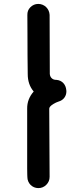

<svg xmlns="http://www.w3.org/2000/svg" viewBox="-20 -862 362 990"><path d="M120.1 7.3C120.1 20.5 120.1 30.8 120.6 39.1L121.1 50.8C121.1 82.5 146 107.9 177.7 107.9C193.8 107.9 207.5 102.1 218.8 90.8C230 79.6 235.8 65.9 235.8 49.8C234.4 -178.2 233.9 -295.4 233.9 -301.8C233.9 -309.1 241.2 -317.4 255.9 -326.2C264.6 -331.5 272.9 -335.4 280.8 -337.9C294.9 -341.8 305.7 -349.1 313 -359.9C319.3 -369.1 322.3 -379.4 322.3 -391.1C322.3 -393.6 322.3 -395.5 321.8 -397.5C319.3 -426.3 300.3 -447.8 271 -450.2H267.6C258.3 -450.2 239.3 -456.1 236.8 -480C236.8 -481.4 236.3 -583 235.8 -785.2C234.4 -816.9 209 -841.8 177.2 -841.8C161.6 -841.8 147.9 -835.9 136.7 -824.7C125.5 -813.5 120.6 -800.3 121.1 -784.2C121.1 -761.2 121.1 -729.5 121.6 -688C122.1 -605.5 121.6 -540 123 -480C123 -443.8 133.3 -414.1 153.8 -390.1C130.9 -364.3 119.6 -334.5 120.1 -301.8Z"/></svg>

Font: Nemoy
Style: Bold
Weight: 700
Designer: BSozoo
Foundry: BSozoo
Version: Version 001.000